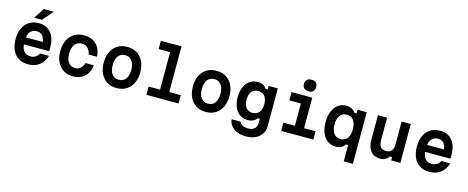

<svg xmlns="http://www.w3.org/2000/svg" viewBox="-46 -1782 7092 2912"><g transform="rotate(15 3500.0 -326.0)"><path d="M635 -189Q608 -91 536 -36.5Q464 18 362 18Q229 18 154.5 -68Q80 -154 80 -309Q80 -407 114.5 -478.5Q149 -550 212 -589Q275 -628 361 -628Q483 -628 552 -545Q621 -462 621 -312Q621 -297 620 -283.5Q619 -270 618 -258H222Q239 -108 365 -108Q450 -108 498 -189ZM361 -502Q304 -502 269 -467Q234 -432 224 -368H489Q470 -502 361 -502ZM268 -689 376 -854H533L389 -689Z M1066 18Q979 18 915 -21Q851 -60 816 -132Q781 -204 781 -302Q781 -402 817 -475Q853 -548 918 -588Q983 -628 1073 -628Q1152 -628 1211 -595.5Q1270 -563 1304 -504Q1338 -445 1341 -364H1211Q1198 -428 1161.5 -463Q1125 -498 1071 -498Q1000 -498 960.5 -446.5Q921 -395 921 -302Q921 -211 959.5 -161.5Q998 -112 1066 -112Q1114 -112 1148.5 -142Q1183 -172 1197 -226H1328Q1322 -151 1287.5 -96.5Q1253 -42 1196 -12Q1139 18 1066 18Z M1750 18Q1662 18 1598 -21.5Q1534 -61 1498.5 -133.5Q1463 -206 1463 -305Q1463 -404 1498.5 -476.5Q1534 -549 1598 -588.5Q1662 -628 1750 -628Q1838 -628 1902 -588.5Q1966 -549 2001.5 -476.5Q2037 -404 2037 -305Q2037 -206 2001.5 -133.5Q1966 -61 1902 -21.5Q1838 18 1750 18ZM1750 -112Q1819 -112 1857.5 -162.5Q1896 -213 1896 -305Q1896 -396 1857.5 -447Q1819 -498 1750 -498Q1681 -498 1642.5 -447Q1604 -396 1604 -305Q1604 -213 1642.5 -162.5Q1681 -112 1750 -112Z M2215 -848H2539V-130H2720V0H2215V-130H2395V-718H2215Z M3150 18Q3062 18 2998 -21.5Q2934 -61 2898.5 -133.5Q2863 -206 2863 -305Q2863 -404 2898.5 -476.5Q2934 -549 2998 -588.5Q3062 -628 3150 -628Q3238 -628 3302 -588.5Q3366 -549 3401.5 -476.5Q3437 -404 3437 -305Q3437 -206 3401.5 -133.5Q3366 -61 3302 -21.5Q3238 18 3150 18ZM3150 -112Q3219 -112 3257.5 -162.5Q3296 -213 3296 -305Q3296 -396 3257.5 -447Q3219 -498 3150 -498Q3081 -498 3042.5 -447Q3004 -396 3004 -305Q3004 -213 3042.5 -162.5Q3081 -112 3150 -112Z M4115 -25Q4115 50 4080.5 104.5Q4046 159 3983 188.5Q3920 218 3832 218Q3755 218 3696 194Q3637 170 3601.5 126.5Q3566 83 3560 23H3701Q3717 57 3751 75.5Q3785 94 3832 94Q3898 94 3934.5 61.5Q3971 29 3971 -28V-93H3936Q3918 -63 3880.5 -45.5Q3843 -28 3799 -28Q3726 -28 3673 -64Q3620 -100 3590.5 -166Q3561 -232 3561 -323Q3561 -416 3590.5 -484Q3620 -552 3673 -589Q3726 -626 3799 -626Q3844 -626 3881.5 -607Q3919 -588 3936 -556H3971V-610H4115ZM3701 -324Q3701 -242 3738 -197Q3775 -152 3840 -152Q3905 -152 3942 -197Q3979 -242 3979 -324Q3979 -406 3942 -451Q3905 -496 3840 -496Q3775 -496 3738 -451Q3701 -406 3701 -324Z M4331 -610H4656V-130H4837V0H4331V-130H4512V-480H4331ZM4576 -688Q4530 -688 4505 -712Q4480 -736 4480 -779Q4480 -822 4505 -846Q4530 -870 4576 -870Q4622 -870 4647 -846Q4672 -822 4672 -779Q4672 -736 4647 -712Q4622 -688 4576 -688Z M5367 200V-57H5332Q5314 -23 5276 -3.5Q5238 16 5192 16Q5117 16 5062 -23Q5007 -62 4977 -134Q4947 -206 4947 -305Q4947 -403 4977 -475Q5007 -547 5062 -586.5Q5117 -626 5192 -626Q5238 -626 5276 -606Q5314 -586 5332 -553H5367V-610H5511V200ZM5231 -114Q5300 -114 5337.5 -164Q5375 -214 5375 -305Q5375 -396 5337.5 -446Q5300 -496 5231 -496Q5163 -496 5125 -446Q5087 -396 5087 -305Q5087 -214 5125 -164Q5163 -114 5231 -114Z M6203 -610V0H6059V-52H6024Q6003 -19 5967 -0.5Q5931 18 5886 18Q5793 18 5740 -45.5Q5687 -109 5687 -220V-610H5831V-256Q5831 -117 5945 -117Q6059 -117 6059 -256V-610Z M6935 -189Q6908 -91 6836 -36.5Q6764 18 6662 18Q6529 18 6454.5 -68Q6380 -154 6380 -309Q6380 -407 6414.5 -478.5Q6449 -550 6512 -589Q6575 -628 6661 -628Q6783 -628 6852 -545Q6921 -462 6921 -312Q6921 -297 6920 -283.5Q6919 -270 6918 -258H6522Q6539 -108 6665 -108Q6750 -108 6798 -189ZM6661 -502Q6604 -502 6569 -467Q6534 -432 6524 -368H6789Q6770 -502 6661 -502Z"/></g></svg>

Font: Martian Mono SemiBold
Style: Regular
Weight: 600
Monospace: yes
Designer: Roman Shamin
Foundry: Evil Martians
Version: Version 1.000; ttfautohint (v1.8.4.7-5d5b)